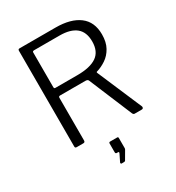

<svg xmlns="http://www.w3.org/2000/svg" viewBox="-226 -876 1141 1248"><g transform="rotate(-30 344.5 -252.0)"><path d="M616 -17Q618 -11 615 -5.5Q612 0 606 0H551Q542 0 537 -11L402 -334Q398 -345 380 -345H191Q184 -345 181.5 -342Q179 -339 179 -334V-14Q179 0 166 0H117Q109 0 106.5 -3Q104 -6 104 -12V-730Q104 -742 115 -742H385Q499 -742 562 -694.5Q625 -647 625 -553Q625 -495 603 -455.5Q581 -416 546.5 -393Q512 -370 477 -360Q470 -359 473 -351L616 -17ZM354 -403Q450 -403 498.5 -436.5Q547 -470 547 -545Q547 -616 505 -650Q463 -684 382 -684H192Q179 -684 179 -675V-414Q179 -403 188 -403H354ZM315 238Q312 238 310.5 234.5Q309 231 310 228L336 175Q339 169 338 166Q337 163 332 163H323Q313 163 313 152V87Q313 77 322 77H375Q383 77 383 85V163Q383 164 382 166.5Q381 169 381 170L346 230Q344 235 340.5 236.5Q337 238 329 238Z"/></g></svg>

Font: Libre Franklin Thin Light
Style: Regular
Weight: 300
Version: Version 3.000